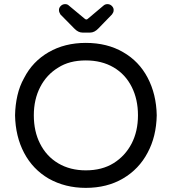

<svg xmlns="http://www.w3.org/2000/svg" viewBox="-20 -929 833 931"><path d="M380 -771Q359 -771 340 -791L273 -859Q271 -863 268.5 -868Q266 -873 266 -879Q265 -890 274 -899.5Q283 -909 296 -909Q307 -909 314 -902L391 -838Q399 -831 406 -838L482 -902Q490 -909 501 -909Q514 -909 523 -899.5Q532 -890 531 -879Q531 -873 528.5 -868Q526 -863 523 -859L457 -791Q438 -771 417 -771ZM396 -18Q296 -18 216 -63Q139 -108 97 -187.5Q55 -267 53 -370Q54 -420 64.5 -466Q75 -512 97 -551Q138 -631 216 -676Q294 -721 396 -721Q500 -721 577 -676Q654 -632 696 -552Q738 -472 740 -370Q738 -267 696 -189Q654 -109 576.5 -63.5Q499 -18 396 -18ZM396 -103Q475 -103 531 -138Q587 -173 618 -232.5Q649 -292 649 -370Q649 -447 619 -507Q588 -569 530.5 -602.5Q473 -636 396 -636Q316 -636 262 -601Q206 -567 175 -507Q144 -447 144 -370Q144 -292 174 -233Q205 -171 262.5 -137Q320 -103 396 -103Z"/></svg>

Font: Huninn
Style: Regular
Weight: 400
Designer: justfont
Foundry: justfont
Version: Version 1.003